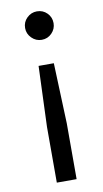

<svg xmlns="http://www.w3.org/2000/svg" viewBox="-81 -550 411 764"><g transform="rotate(-10 125.0 -167.5)"><path d="M155.8 -295 165 -50.8V175H85V-50L94.2 -295ZM125 -510Q149.2 -510 165.8 -493.3Q182.5 -476.7 182.5 -452.5Q182.5 -429.2 165.8 -412.1Q149.2 -395 125 -395Q101.7 -395 84.6 -412.1Q67.5 -429.2 67.5 -452.5Q67.5 -476.7 84.6 -493.3Q101.7 -510 125 -510Z"/></g></svg>

Font: Funnel Display Light
Style: Regular
Weight: 300
Designer: NORD ID, Kristian Moeller
Foundry: Dicotype
Version: Version 1.000